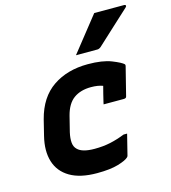

<svg xmlns="http://www.w3.org/2000/svg" viewBox="-118 -894 891 1002"><g transform="rotate(-15 327.0 -393.5)"><path d="M382 -550Q461 -550 509 -531Q557 -512 570 -499Q572 -495 571 -490L532 -335Q530 -326 517 -326H408L410 -336Q415 -357 420.5 -379.5Q426 -402 431 -420Q405 -430 367 -430Q311 -430 274 -403.5Q237 -377 221 -315L200 -231Q193 -200 195 -176.5Q197 -153 212 -139Q237 -114 303 -114Q350 -114 389 -122.5Q428 -131 468 -147H487Q480 -119 473 -91Q466 -63 459 -35Q457 -29 454 -27Q441 -14 398 -1Q355 12 283 12Q192 12 137 -20.5Q82 -53 64 -111.5Q46 -170 65 -247L86 -332Q115 -444 193 -497Q271 -550 382 -550ZM484 -799H646Q653 -799 654 -794Q655 -789 649 -784Q603 -741 561.5 -703.5Q520 -666 470 -619Q460 -611 451 -611H335Q372 -658 409.5 -705Q447 -752 484 -799Z"/></g></svg>

Font: Recursive Mn Lnr St
Style: Bold Italic
Weight: 700
Italic angle: -15°
Monospace: yes
Version: Version 1.079;hotconv 1.0.112;makeotfexe 2.5.65598; ttfautoh